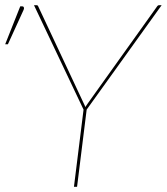

<svg xmlns="http://www.w3.org/2000/svg" viewBox="-65 -720 643 740"><path d="M0 0ZM269 -297.5 232 0H220L257 -297.5L66 -700H76Q80.5 -700 82 -696L258 -321Q259.5 -318 261 -314.8Q262.5 -311.5 264 -307.5Q266.5 -311.5 268.8 -314.8Q271 -318 273 -321L541 -696Q543.5 -700 548 -700H558ZM-45 -549.5 13 -695.5H21.5Q25.5 -695.5 27 -691.5Q28.5 -687.5 26 -682L-34.5 -549.5Z"/></svg>

Font: Lato Hairline
Style: Italic
Weight: 100
Italic angle: -7°
Designer: Lukasz Dziedzic
Foundry: tyPoland Lukasz Dziedzic
Version: Version 2.007; 2014-02-27